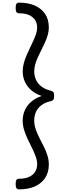

<svg xmlns="http://www.w3.org/2000/svg" viewBox="-20 -1352 507 1447"><path d="M125 75Q110 75 104 66Q98 57 98 35Q98 12 104 3.5Q110 -5 125 -5Q168 -5 198.5 -18.5Q229 -32 244.5 -57Q260 -82 260 -114Q260 -142 249 -172.5Q238 -203 222 -235.5Q206 -268 189.5 -302Q173 -336 162 -371.5Q151 -407 151 -443Q151 -486 168 -523Q185 -560 217.5 -587Q250 -614 294 -629Q250 -643 217.5 -670.5Q185 -698 168 -735Q151 -772 151 -814Q151 -844 159 -874Q167 -904 179.5 -933.5Q192 -963 206 -991.5Q220 -1020 232 -1046.5Q244 -1073 252 -1097.5Q260 -1122 260 -1144Q260 -1193 225 -1222.5Q190 -1252 125 -1252Q110 -1252 104 -1261Q98 -1270 98 -1292Q98 -1315 104 -1323.5Q110 -1332 125 -1332Q192 -1332 241.5 -1310.5Q291 -1289 319.5 -1247.5Q348 -1206 348 -1145Q348 -1117 340 -1089Q332 -1061 319.5 -1033Q307 -1005 293 -978Q279 -951 266.5 -923.5Q254 -896 246 -869Q238 -842 238 -814Q238 -780 251.5 -750.5Q265 -721 292.5 -700Q320 -679 360 -669Q375 -665 381.5 -658.5Q388 -652 388 -629Q388 -607 381.5 -599.5Q375 -592 360 -589Q320 -580 292.5 -559.5Q265 -539 251.5 -509.5Q238 -480 238 -443Q238 -410 249 -378Q260 -346 276.5 -313.5Q293 -281 309.5 -248.5Q326 -216 337 -182Q348 -148 348 -112Q348 -52 319.5 -10Q291 32 241.5 53.5Q192 75 125 75Z"/></svg>

Font: Playwrite VN
Style: Regular
Weight: 400
Designer: Veronika Burian, José Scaglione
Foundry: TypeTogether
Version: Version 1.002